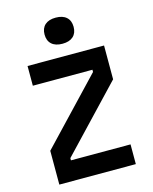

<svg xmlns="http://www.w3.org/2000/svg" viewBox="-149 -1154 999 1251"><g transform="rotate(-15 350.0 -528.5)"><path d="M92 0V-228L494 -652V-667H92V-800H608V-572L206 -148V-133H608V0ZM350 -881Q303 -881 277.5 -904Q252 -927 252 -969Q252 -1011 277.5 -1034Q303 -1057 350 -1057Q397 -1057 422.5 -1034Q448 -1011 448 -969Q448 -927 422.5 -904Q397 -881 350 -881Z"/></g></svg>

Font: Martian Mono SemiExpanded SemiBold
Style: Regular
Weight: 600
Monospace: yes
Version: Version 0.930